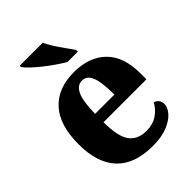

<svg xmlns="http://www.w3.org/2000/svg" viewBox="-224 -872 987 987"><g transform="rotate(-45 270.0 -378.0)"><path d="M289 -606Q266 -620 237.5 -639.5Q209 -659 181.5 -681Q154 -703 133 -723Q112 -743 103 -756V-766H270Q280 -744 297 -717Q314 -690 333 -664Q352 -638 365 -619V-606ZM295 10Q164 10 97.5 -60Q31 -130 31 -266Q31 -406 95.5 -476Q160 -546 275 -546Q387 -546 450.5 -483.5Q514 -421 514 -299V-256H202Q202 -153 232.5 -110.5Q263 -68 328 -68Q373 -68 405.5 -89.5Q438 -111 457 -146Q490 -135 490 -100Q490 -77 468.5 -51.5Q447 -26 404 -8Q361 10 295 10ZM342 -317Q342 -407 326 -446.5Q310 -486 275 -486Q240 -486 221.5 -446.5Q203 -407 202 -317Z"/></g></svg>

Font: Noto Serif SemiCondensed ExtraBold
Style: Regular
Weight: 800
Width: 4
Designer: Monotype Design Team
Foundry: Monotype Imaging Inc.
Version: Version 2.015